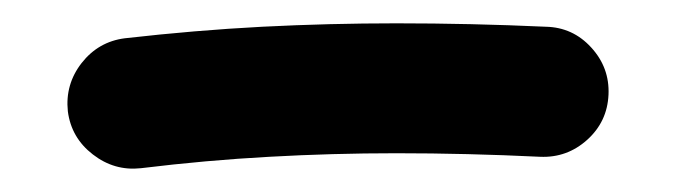

<svg xmlns="http://www.w3.org/2000/svg" viewBox="-20 -303 574 163"><path d="M37.6 -208.5Q35.2 -231.4 49.3 -249.5Q63.5 -267.6 85.9 -270.5Q145.5 -277.3 202.6 -280.3Q259.8 -283.2 316.4 -283.2Q379.9 -283.2 443.4 -280.3Q466.3 -279.8 481.9 -262.7Q497.6 -245.6 496.6 -222.7Q495.6 -199.7 478.5 -184.3Q461.4 -168.9 438.5 -169.9Q376.5 -172.9 316.4 -172.9Q262.2 -172.9 208.7 -169.9Q155.3 -167 99.6 -160.2Q77.1 -157.7 58.8 -171.9Q40.5 -186 37.6 -208.5Z"/></svg>

Font: Mikhak-FD SemiBold
Style: Regular
Weight: 600
Designer: Amin Abedi
Version: Version 3.2